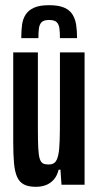

<svg xmlns="http://www.w3.org/2000/svg" viewBox="-20 -712 380 740"><path d="M118 8Q90 8 72.5 -1Q55 -10 46 -30Q37 -50 34 -83Q31 -116 31 -165V-510H126V-217Q126 -169 127.5 -140.5Q129 -112 133.5 -99Q138 -86 146 -82Q154 -78 167 -78Q183 -78 191.5 -86Q200 -94 204.5 -114.5Q209 -135 210 -170.5Q211 -206 211 -261V-510H306V0H217L213 -58H206Q200 -34 187 -19.5Q174 -5 156.5 1.5Q139 8 118 8ZM169 -692Q206 -692 227.5 -682.5Q249 -673 259.5 -656Q270 -639 273.5 -616.5Q277 -594 277 -565H211Q211 -587 209 -602.5Q207 -618 198.5 -626.5Q190 -635 169 -635Q149 -635 140.5 -626.5Q132 -618 130 -602.5Q128 -587 128 -565H62Q62 -594 65 -616.5Q68 -639 79 -656Q90 -673 111.5 -682.5Q133 -692 169 -692Z"/></svg>

Font: Saira UltraCondensed
Style: Bold
Weight: 700
Width: 1
Designer: Hector Gatti with collaboration of the Omnibus-Type team
Foundry: Omnibus-Type
Version: Version 1.101